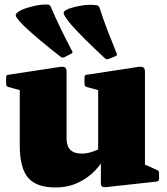

<svg xmlns="http://www.w3.org/2000/svg" viewBox="-20 -809 735 845"><path d="M263 -557Q255 -553 247 -559Q198 -597 157.5 -631Q117 -665 85 -695Q62 -719 54 -730.5Q46 -742 51.5 -749Q57 -756 74 -765Q100 -776 131 -783Q162 -790 190 -789Q200 -788 204 -778Q224 -731 247.5 -682.5Q271 -634 297 -585Q303 -577 294 -573ZM457 -549Q449 -546 442 -552Q396 -595 358.5 -632Q321 -669 291 -703Q271 -728 264 -740.5Q257 -753 263 -759Q269 -765 286 -772Q314 -781 345 -785.5Q376 -790 405 -786Q414 -785 418 -775Q434 -725 453 -675.5Q472 -626 493 -575Q498 -566 489 -562ZM618 -162V-55L599 -93L671 -61Q680 -57 680 -47V-21Q680 -12 670 -10L452 14Q436 16 430 12.5Q424 9 424 -1V-124L412 -141V-162ZM224 16Q140 16 103.5 -27Q67 -70 67 -169V-308H273V-199Q273 -133 340 -133Q381 -133 430 -161L448 -133Q432 -94 400 -60Q368 -26 323.5 -5Q279 16 224 16ZM412 -162V-308H618V-162ZM67 -308V-462L87 -407L17 -426Q7 -429 7 -439V-469Q7 -480 17 -480L240 -514Q258 -517 265.5 -512.5Q273 -508 273 -493V-308ZM412 -308V-462L432 -407L362 -426Q352 -429 352 -439V-469Q352 -480 362 -480L585 -514Q603 -517 610.5 -512.5Q618 -508 618 -493V-308Z"/></svg>

Font: Hahmlet Black
Style: Regular
Weight: 900
Version: Version 1.002